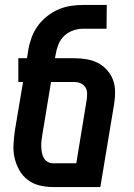

<svg xmlns="http://www.w3.org/2000/svg" viewBox="-20 -755 540 775"><path d="M385 0H194Q166 0 139.5 -6.5Q113 -13 92 -29Q71 -45 58 -68Q45 -91 39 -117Q33 -143 34.5 -171Q36 -199 40 -228L73 -424H54V-520H89L94 -552Q98 -577 107 -602Q116 -627 131.5 -649Q147 -671 169 -688.5Q191 -706 215 -716.5Q239 -727 264.5 -731Q290 -735 315 -735H411L410 -639H315Q295 -639 275 -632Q255 -625 239.5 -610.5Q224 -596 216 -576Q208 -556 205 -537L202 -520H280Q305 -520 329 -516Q353 -512 374 -501.5Q395 -491 411 -473.5Q427 -456 435.5 -434Q444 -412 444.5 -387Q445 -362 441 -337ZM194 -96H288L330 -353Q332 -366 331.5 -379.5Q331 -393 324 -403.5Q317 -414 305 -419Q293 -424 280 -424H186L151 -212Q149 -200 147.5 -187.5Q146 -175 146.5 -163Q147 -151 149 -139.5Q151 -128 156.5 -118Q162 -108 172 -102Q182 -96 194 -96Z"/></svg>

Font: Iosevka
Style: Bold Italic
Weight: 700
Italic angle: -9°
Monospace: yes
Designer: Belleve Invis
Foundry: Belleve Invis
Version: Version 32.5.0; ttfautohint (v1.8.4)